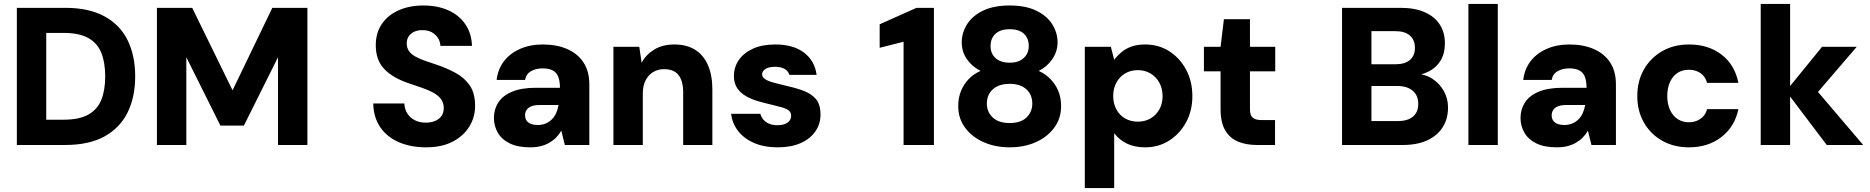

<svg xmlns="http://www.w3.org/2000/svg" viewBox="-20 -740 9543 980"><path d="M66 0V-700H313Q434 -700 513.5 -656.5Q593 -613 631.5 -534.5Q670 -456 670 -350Q670 -245 631.5 -166.5Q593 -88 514 -44Q435 0 312 0ZM216 -129H304Q385 -129 431.5 -155.5Q478 -182 497.5 -231.5Q517 -281 517 -350Q517 -420 497.5 -469.5Q478 -519 431.5 -545.5Q385 -572 304 -572H216Z M781 0V-700H961L1167 -279L1370 -700H1549V0H1399V-448L1225 -99H1105L931 -448V0Z M2154 12Q2078 12 2017.5 -13.5Q1957 -39 1922 -89Q1887 -139 1885 -212H2044Q2045 -183 2059 -161Q2073 -139 2097 -126.5Q2121 -114 2153 -114Q2180 -114 2200.5 -122.5Q2221 -131 2233 -147.5Q2245 -164 2245 -189Q2245 -215 2231 -234Q2217 -253 2192.5 -266.5Q2168 -280 2136.5 -291Q2105 -302 2069 -314Q1987 -341 1942.5 -386.5Q1898 -432 1898 -509Q1898 -573 1929.5 -618.5Q1961 -664 2016 -688Q2071 -712 2141 -712Q2213 -712 2268 -687.5Q2323 -663 2355 -616.5Q2387 -570 2389 -506H2228Q2227 -528 2215.5 -546Q2204 -564 2184.5 -575Q2165 -586 2139 -586Q2116 -587 2097.5 -579.5Q2079 -572 2067.5 -556.5Q2056 -541 2056 -518Q2056 -496 2067.5 -479.5Q2079 -463 2100 -451.5Q2121 -440 2148.5 -430Q2176 -420 2208 -410Q2261 -392 2306 -367.5Q2351 -343 2378 -303.5Q2405 -264 2405 -199Q2405 -142 2375.5 -94Q2346 -46 2290.5 -17Q2235 12 2154 12Z M2686 12Q2623 12 2582 -8Q2541 -28 2521 -62.5Q2501 -97 2501 -138Q2501 -182 2523.5 -217Q2546 -252 2594 -272Q2642 -292 2716 -292H2838Q2838 -326 2829.5 -348Q2821 -370 2801.5 -380.5Q2782 -391 2750 -391Q2715 -391 2690 -376.5Q2665 -362 2660 -332H2515Q2521 -386 2551.5 -426.5Q2582 -467 2633.5 -490Q2685 -513 2750 -513Q2822 -513 2875.5 -489.5Q2929 -466 2958.5 -421Q2988 -376 2988 -309V0H2863L2845 -73Q2834 -54 2819 -38.5Q2804 -23 2784 -11.5Q2764 0 2740 6Q2716 12 2686 12ZM2724 -102Q2748 -102 2766 -110Q2784 -118 2797.5 -131.5Q2811 -145 2819 -163.5Q2827 -182 2831 -204H2734Q2709 -204 2692.5 -197.5Q2676 -191 2668 -179Q2660 -167 2660 -152Q2660 -135 2668 -124Q2676 -113 2690.5 -107.5Q2705 -102 2724 -102Z M3111 0V-501H3243L3255 -420Q3277 -461 3319.5 -487Q3362 -513 3422 -513Q3485 -513 3528 -486Q3571 -459 3593.5 -407.5Q3616 -356 3616 -283V0H3467V-269Q3467 -325 3444 -356Q3421 -387 3369 -387Q3338 -387 3313.5 -372Q3289 -357 3275 -329.5Q3261 -302 3261 -263V0Z M3950 12Q3880 12 3828.5 -10.5Q3777 -33 3747 -72Q3717 -111 3712 -159H3861Q3865 -143 3876.5 -129.5Q3888 -116 3906 -108.5Q3924 -101 3947 -101Q3972 -101 3987.5 -107.5Q4003 -114 4010.5 -125Q4018 -136 4018 -148Q4018 -166 4006.5 -175.5Q3995 -185 3973 -191.5Q3951 -198 3921 -205Q3886 -213 3851 -223Q3816 -233 3788 -249Q3760 -265 3743 -290Q3726 -315 3726 -352Q3726 -397 3751 -433.5Q3776 -470 3823 -491.5Q3870 -513 3937 -513Q4030 -513 4084.5 -471Q4139 -429 4148 -358H4009Q4003 -378 3984.5 -388.5Q3966 -399 3936 -399Q3904 -399 3887 -388Q3870 -377 3870 -360Q3870 -348 3882 -338.5Q3894 -329 3916.5 -322Q3939 -315 3969 -308Q4028 -295 4072.5 -280Q4117 -265 4142.5 -237Q4168 -209 4168 -155Q4168 -107 4141.5 -69Q4115 -31 4066.5 -9.5Q4018 12 3950 12Z M4592 0V-527L4470 -496V-616L4658 -700H4747V0Z M5134 12Q5061 12 5001.5 -14Q4942 -40 4906.5 -87.5Q4871 -135 4871 -198Q4871 -241 4885 -275.5Q4899 -310 4924.5 -336.5Q4950 -363 4985 -378Q4942 -400 4915.5 -437.5Q4889 -475 4889 -524Q4889 -573 4916 -616Q4943 -659 4997.5 -685.5Q5052 -712 5134 -712Q5215 -712 5269.5 -685.5Q5324 -659 5351 -616Q5378 -573 5378 -524Q5378 -477 5351 -438Q5324 -399 5282 -378Q5317 -362 5342.5 -335.5Q5368 -309 5382 -275Q5396 -241 5396 -198Q5396 -135 5360.5 -87.5Q5325 -40 5266 -14Q5207 12 5134 12ZM5134 -112Q5190 -112 5219.5 -140.5Q5249 -169 5249 -211Q5249 -257 5218.5 -284.5Q5188 -312 5134 -312Q5079 -312 5048 -284.5Q5017 -257 5017 -211Q5017 -169 5047 -140.5Q5077 -112 5134 -112ZM5134 -420Q5180 -420 5205.5 -444Q5231 -468 5231 -505Q5231 -545 5206 -568Q5181 -591 5134 -591Q5087 -591 5061.5 -568Q5036 -545 5036 -504Q5036 -467 5061.5 -443.5Q5087 -420 5134 -420Z M5517 220V-501H5650L5667 -435Q5683 -456 5704.5 -474Q5726 -492 5755.5 -502.5Q5785 -513 5825 -513Q5894 -513 5948 -478.5Q6002 -444 6034 -384.5Q6066 -325 6066 -249Q6066 -174 6033.5 -115Q6001 -56 5947 -22Q5893 12 5825 12Q5771 12 5732 -7Q5693 -26 5667 -60V220ZM5788 -119Q5824 -119 5852.5 -135.5Q5881 -152 5897.5 -181.5Q5914 -211 5914 -249Q5914 -288 5897.5 -318Q5881 -348 5852.5 -365Q5824 -382 5788 -382Q5751 -382 5722.5 -365Q5694 -348 5678 -318Q5662 -288 5662 -250Q5662 -212 5678 -182Q5694 -152 5722.5 -135.5Q5751 -119 5788 -119Z M6395 0Q6340 0 6298.5 -17.5Q6257 -35 6233.5 -75Q6210 -115 6210 -184V-376H6125V-501H6210L6227 -642H6360V-501H6489V-376H6360V-182Q6360 -152 6374 -139.5Q6388 -127 6421 -127H6488V0Z M6830 0V-700H7129Q7202 -700 7252.5 -677.5Q7303 -655 7329 -614.5Q7355 -574 7355 -519Q7355 -466 7332.5 -430Q7310 -394 7272 -375Q7234 -356 7189 -352L7205 -364Q7254 -362 7291 -338Q7328 -314 7349.5 -275.5Q7371 -237 7371 -191Q7371 -134 7344 -91Q7317 -48 7265.5 -24Q7214 0 7140 0ZM6980 -122H7115Q7164 -122 7191.5 -144.5Q7219 -167 7219 -210Q7219 -253 7190.5 -277Q7162 -301 7113 -301H6980ZM6980 -412H7103Q7151 -412 7176.5 -434Q7202 -456 7202 -496Q7202 -536 7176.5 -558.5Q7151 -581 7102 -581H6980Z M7475 0V-720H7625V0Z M7926 12Q7863 12 7822 -8Q7781 -28 7761 -62.5Q7741 -97 7741 -138Q7741 -182 7763.5 -217Q7786 -252 7834 -272Q7882 -292 7956 -292H8078Q8078 -326 8069.5 -348Q8061 -370 8041.5 -380.5Q8022 -391 7990 -391Q7955 -391 7930 -376.5Q7905 -362 7900 -332H7755Q7761 -386 7791.5 -426.5Q7822 -467 7873.5 -490Q7925 -513 7990 -513Q8062 -513 8115.5 -489.5Q8169 -466 8198.5 -421Q8228 -376 8228 -309V0H8103L8085 -73Q8074 -54 8059 -38.5Q8044 -23 8024 -11.5Q8004 0 7980 6Q7956 12 7926 12ZM7964 -102Q7988 -102 8006 -110Q8024 -118 8037.5 -131.5Q8051 -145 8059 -163.5Q8067 -182 8071 -204H7974Q7949 -204 7932.5 -197.5Q7916 -191 7908 -179Q7900 -167 7900 -152Q7900 -135 7908 -124Q7916 -113 7930.5 -107.5Q7945 -102 7964 -102Z M8601 12Q8523 12 8463.5 -22Q8404 -56 8370.5 -115Q8337 -174 8337 -249Q8337 -326 8370.5 -385Q8404 -444 8463.5 -478.5Q8523 -513 8601 -513Q8700 -513 8767.5 -461Q8835 -409 8853 -317H8693Q8685 -349 8660 -366.5Q8635 -384 8600 -384Q8567 -384 8542.5 -368Q8518 -352 8504 -321.5Q8490 -291 8490 -250Q8490 -220 8498 -195Q8506 -170 8520.5 -152.5Q8535 -135 8555 -125.5Q8575 -116 8600 -116Q8623 -116 8642 -124Q8661 -132 8674.5 -147Q8688 -162 8693 -183H8853Q8835 -94 8767 -41Q8699 12 8601 12Z M9304 0 9096 -275 9280 -501H9457L9208 -211V-331L9490 0ZM8967 0V-720H9117V0Z"/></svg>

Font: DM Sans 18pt Black
Style: Regular
Weight: 900
Designer: Colophon Foundry, Jonny Pinhorn
Foundry: Colophon Foundry
Version: Version 4.004;gftools[0.9.30]